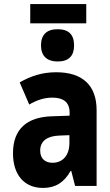

<svg xmlns="http://www.w3.org/2000/svg" viewBox="-20 -916 540 946"><path d="M129 -801H405V-896H129ZM264 -613C320 -613 345 -642 345 -692C345 -745 319 -772 264 -772C210 -772 182 -745 182 -692C182 -640 212 -613 264 -613ZM192 10C253 10 296 -17 328 -74H331L350 0H456V-373C456 -496 386 -560 257 -560C187 -560 131 -541 77 -510L124 -401C160 -422 197 -435 238 -435C289 -435 323 -415 323 -361V-346L234 -343C117 -339 44 -284 44 -161C44 -54 100 10 192 10ZM239 -114C206 -114 178 -131 178 -174C178 -222 214 -246 272 -248L322 -250V-212C322 -146 285 -114 239 -114Z"/></svg>

Font: Noto Sans Mono ExtraCondensed ExtraBold
Style: Regular
Weight: 800
Width: 2
Designer: Monotype Design Team
Foundry: Monotype Imaging Inc.
Version: Version 2.014